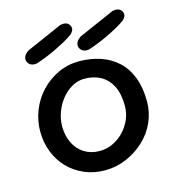

<svg xmlns="http://www.w3.org/2000/svg" viewBox="-102 -767 783 853"><g transform="rotate(-15 289.5 -340.5)"><path d="M278 -2Q226 -2 182.5 -21Q139 -40 108 -72.5Q77 -105 60 -149Q43 -193 43 -243Q43 -293 61.5 -339.5Q80 -386 114 -422Q148 -458 193 -479Q238 -500 290 -500Q342 -500 387 -485Q432 -470 465.5 -439.5Q499 -409 517.5 -361.5Q536 -314 536 -250Q536 -200 516 -155Q496 -110 459.5 -76Q423 -42 376.5 -22Q330 -2 278 -2ZM277 -91Q309 -91 337.5 -104.5Q366 -118 388 -141Q410 -164 423 -193.5Q436 -223 436 -256Q436 -312 417.5 -348Q399 -384 367 -401.5Q335 -419 293 -419Q262 -419 235 -403.5Q208 -388 187.5 -362.5Q167 -337 155 -305Q143 -273 143 -240Q143 -197 159.5 -163Q176 -129 206.5 -110Q237 -91 277 -91ZM110 -540Q110 -540 105 -539Q100 -538 93 -538.5Q86 -539 79 -542.5Q72 -546 67 -554Q61 -565 63 -575Q65 -585 71 -591.5Q77 -598 82 -601.5Q87 -605 87 -605Q136 -627 176 -644Q216 -661 251 -677Q251 -677 256 -678Q261 -679 267.5 -679Q274 -679 281.5 -676Q289 -673 294 -665Q299 -656 298.5 -649Q298 -642 294.5 -636.5Q291 -631 288 -628Q285 -625 285 -625Q266 -611 244 -599Q222 -587 199 -576Q176 -565 153.5 -556Q131 -547 110 -540ZM350 -540Q350 -540 345 -539Q340 -538 333 -538.5Q326 -539 319 -542.5Q312 -546 307 -554Q301 -565 303 -575Q305 -585 311 -591.5Q317 -598 322 -601.5Q327 -605 327 -605Q376 -627 416 -644Q456 -661 491 -677Q491 -677 496 -678Q501 -679 507.5 -679Q514 -679 521.5 -676Q529 -673 534 -665Q539 -656 538.5 -649Q538 -642 534.5 -636.5Q531 -631 528 -628Q525 -625 525 -625Q506 -611 484 -599Q462 -587 439 -576Q416 -565 393.5 -556Q371 -547 350 -540Z"/></g></svg>

Font: Sour Gummy
Style: Regular
Weight: 400
Designer: Stefie Justprince
Foundry: Eifetstype
Version: Version 1.000